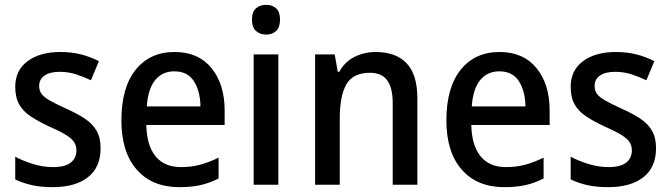

<svg xmlns="http://www.w3.org/2000/svg" viewBox="-20 -764 2771 794"><path d="M396 -151Q396 -72 343.5 -31Q291 10 198 10Q149 10 111.5 1.5Q74 -7 43 -22V-116Q74 -99 116 -86Q158 -73 199 -73Q249 -73 272.5 -91.5Q296 -110 296 -142Q296 -161 287 -175.5Q278 -190 254.5 -205Q231 -220 185 -240Q140 -261 108 -282Q76 -303 59.5 -332Q43 -361 43 -405Q43 -473 94 -511Q145 -549 230 -549Q274 -549 313 -539.5Q352 -530 389 -511L356 -432Q325 -447 293.5 -457Q262 -467 227 -467Q186 -467 164 -451.5Q142 -436 142 -409Q142 -389 152 -375.5Q162 -362 186.5 -348Q211 -334 255 -314Q298 -295 330 -274Q362 -253 379 -224Q396 -195 396 -151Z M702 -549Q800 -549 854.5 -482.5Q909 -416 909 -307V-247H585Q587 -162 623.5 -117.5Q660 -73 728 -73Q772 -73 808.5 -83Q845 -93 884 -112V-26Q847 -7 809 1.5Q771 10 722 10Q609 10 545.5 -62.5Q482 -135 482 -266Q482 -402 541 -475.5Q600 -549 702 -549ZM701 -469Q651 -469 621.5 -432.5Q592 -396 587 -324H809Q808 -387 782 -428Q756 -469 701 -469Z M1081 -744Q1106 -744 1122 -729.5Q1138 -715 1138 -683Q1138 -651 1122 -636Q1106 -621 1081 -621Q1055 -621 1038.5 -636Q1022 -651 1022 -683Q1022 -715 1038.5 -729.5Q1055 -744 1081 -744ZM1131 -539V0H1029V-539Z M1533 -549Q1617 -549 1661.5 -502.5Q1706 -456 1706 -356V0H1604V-338Q1604 -400 1581.5 -431.5Q1559 -463 1510 -463Q1440 -463 1412.5 -415.5Q1385 -368 1385 -273V0H1283V-539H1364L1377 -467H1383Q1406 -509 1446.5 -529Q1487 -549 1533 -549Z M2046 -549Q2144 -549 2198.5 -482.5Q2253 -416 2253 -307V-247H1929Q1931 -162 1967.5 -117.5Q2004 -73 2072 -73Q2116 -73 2152.5 -83Q2189 -93 2228 -112V-26Q2191 -7 2153 1.5Q2115 10 2066 10Q1953 10 1889.5 -62.5Q1826 -135 1826 -266Q1826 -402 1885 -475.5Q1944 -549 2046 -549ZM2045 -469Q1995 -469 1965.5 -432.5Q1936 -396 1931 -324H2153Q2152 -387 2126 -428Q2100 -469 2045 -469Z M2693 -151Q2693 -72 2640.5 -31Q2588 10 2495 10Q2446 10 2408.5 1.5Q2371 -7 2340 -22V-116Q2371 -99 2413 -86Q2455 -73 2496 -73Q2546 -73 2569.5 -91.5Q2593 -110 2593 -142Q2593 -161 2584 -175.5Q2575 -190 2551.5 -205Q2528 -220 2482 -240Q2437 -261 2405 -282Q2373 -303 2356.5 -332Q2340 -361 2340 -405Q2340 -473 2391 -511Q2442 -549 2527 -549Q2571 -549 2610 -539.5Q2649 -530 2686 -511L2653 -432Q2622 -447 2590.5 -457Q2559 -467 2524 -467Q2483 -467 2461 -451.5Q2439 -436 2439 -409Q2439 -389 2449 -375.5Q2459 -362 2483.5 -348Q2508 -334 2552 -314Q2595 -295 2627 -274Q2659 -253 2676 -224Q2693 -195 2693 -151Z"/></svg>

Font: Noto Sans Kannada SemiCondensed Medium
Style: Regular
Weight: 500
Width: 4
Designer: Jelle Bosma - Monotype Design Team
Foundry: Monotype Imaging Inc.
Version: Version 2.005; ttfautohint (v1.8.4.7-5d5b)